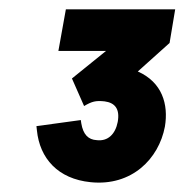

<svg xmlns="http://www.w3.org/2000/svg" viewBox="-20 -720 395 411"><path d="M174 -330C262 -321 320 -380 333 -449C341 -497 327 -544 275 -567L343 -628L355 -700H121L105 -611H207L134 -552L160 -493C177 -503 185 -505 204 -503C226 -500 237 -487 232 -459C227 -433 211 -417 187 -420C169 -421 158 -432 154 -456L153 -463L58 -450L59 -441C65 -381 104 -337 174 -330Z"/></svg>

Font: Fixel Text 20240404
Style: Bold Italic
Weight: 700
Width: 4
Italic angle: -10°
Designer: AlfaBravo + MacPaw
Foundry: Kyrylo Tkachov, Marchela Mozhyna, Serhii Makarenko, Maria Weinstein, Zakhar Kryvoshyya
Version: Version 1.211;Glyphs 3.2 (3225)